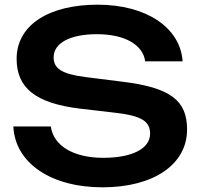

<svg xmlns="http://www.w3.org/2000/svg" viewBox="-20 -785 856 820"><path d="M37 -245C44 -90 196 15 418 15C635 15 779 -82 779 -232C779 -356 708 -411 503 -436L344 -456C243 -469 209 -493 209 -540C209 -602 281 -639 394 -639C514 -639 591 -593 600 -523H760C750 -668 604 -765 397 -765C187 -765 51 -677 51 -534C51 -410 131 -344 322 -321L476 -303C586 -290 621 -266 621 -214C621 -150 544 -111 421 -111C293 -111 208 -163 197 -245Z"/></svg>

Font: Bounded Med
Style: Regular
Weight: 500
Designer: Vlad Churkin
Version: Version 3.0